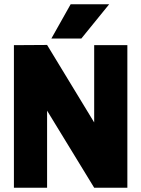

<svg xmlns="http://www.w3.org/2000/svg" viewBox="-20 -877 660 897"><path d="M200 -360V0H45V-666L200 -667L420 -305V-666H575V0H420ZM490 -857 360 -697H220L310 -857Z"/></svg>

Font: Epunda Sans Black
Style: Regular
Weight: 900
Designer: Simon Atzbach
Foundry: typofactur
Version: Version 2.204; ttfautohint (v1.8.4.7-5d5b)